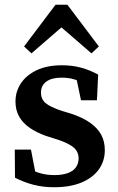

<svg xmlns="http://www.w3.org/2000/svg" viewBox="-20 -772 494 806"><path d="M207 14Q160 14 120 3.5Q80 -7 43 -26L42 -144H110L134 -19H86V-73Q114 -56 143.5 -46.5Q173 -37 208 -37Q242 -37 265 -45.5Q288 -54 299 -70Q310 -86 310 -107Q310 -135 289 -153Q268 -171 219 -187L174 -201Q135 -215 106 -234.5Q77 -254 61 -281.5Q45 -309 45 -346Q45 -388 68 -422.5Q91 -457 134.5 -477.5Q178 -498 240 -498Q283 -498 320 -488Q357 -478 392 -459L387 -351H320L297 -461H342V-414Q317 -431 293 -438.5Q269 -446 238 -446Q197 -446 174.5 -429.5Q152 -413 152 -383Q152 -356 171 -339.5Q190 -323 241 -306L278 -295Q327 -279 358.5 -256.5Q390 -234 405 -206Q420 -178 420 -142Q420 -96 395 -61Q370 -26 322.5 -6Q275 14 207 14ZM364 -548 194 -695H282L112 -548L81 -577L213 -752H263L395 -577Z"/></svg>

Font: Source Serif 4 18pt SemiBold
Style: Regular
Weight: 600
Designer: Frank Grießhammer
Foundry: Adobe Systems Incorporated
Version: Version 4.004;hotconv 1.0.116;makeotfexe 2.5.65601